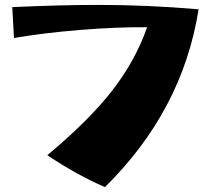

<svg xmlns="http://www.w3.org/2000/svg" viewBox="-20 -721 860 783"><path d="M173 -88Q343 -230 437.5 -351.5Q532 -473 580 -610Q456 -611 307.5 -599Q159 -587 37 -566L30 -692Q229 -701 381 -701Q583 -701 790 -683Q724 -269 408 42Q294 -7 173 -88Z"/></svg>

Font: Otomanopee
Style: Regular
Weight: 400
Designer: Das Ende der Wildnis
Foundry: Gutenberg Labo
Version: Version 3.000